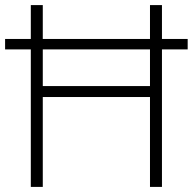

<svg xmlns="http://www.w3.org/2000/svg" viewBox="-20 -734 758 754"><path d="M101 0V-540H0V-581H101V-714H148V-581H569V-714H616V-581H717V-540H616V0H569V-353H148V0ZM148 -396H569V-540H148Z"/></svg>

Font: Noto Kufi Arabic ExtraLight
Style: Regular
Weight: 200
Designer: Monotype Design Team, David Williams, Khaled Hosny
Foundry: Google LLC
Version: Version 2.109; ttfautohint (v1.8.4.7-5d5b)